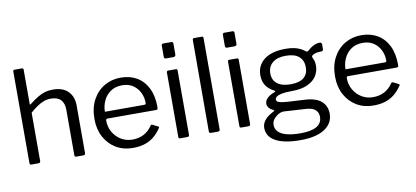

<svg xmlns="http://www.w3.org/2000/svg" viewBox="-80 -1023 3206 1479"><g transform="rotate(-10 1523.5 -283.5)"><path d="M91 0Q78 0 78 -13V-729Q78 -742 89 -742H148Q159 -742 159 -730V-463Q159 -458 161 -457Q163 -456 168 -460Q203 -487 232.5 -505Q262 -523 290.5 -531.5Q319 -540 353 -540Q431 -540 472 -498.5Q513 -457 513 -388V-16Q513 0 498 0H442Q435 0 432 -3.5Q429 -7 429 -13V-370Q429 -419 404 -446.5Q379 -474 325 -474Q296 -474 270.5 -464.5Q245 -455 219 -437.5Q193 -420 162 -393V-15Q162 0 146 0H91Z M717 -232Q717 -183 740.5 -142.5Q764 -102 803.5 -78Q843 -54 892 -54Q942 -54 981 -74.5Q1020 -95 1048 -137Q1052 -141 1054.5 -141.5Q1057 -142 1062 -140L1104 -119Q1113 -114 1106 -105Q1079 -65 1046.5 -39.5Q1014 -14 974 -2Q934 10 884 10Q810 10 753 -24Q696 -58 663 -119Q630 -180 630 -260Q630 -347 663.5 -409.5Q697 -472 754.5 -506Q812 -540 883 -540Q956 -540 1010 -508Q1064 -476 1094 -415Q1124 -354 1124 -268Q1124 -261 1122.5 -254Q1121 -247 1109 -247H726Q722 -247 719.5 -242.5Q717 -238 717 -232ZM1023 -302Q1034 -302 1037 -304.5Q1040 -307 1040 -316Q1040 -359 1021.5 -396.5Q1003 -434 968.5 -457Q934 -480 885 -480Q831 -480 794 -454.5Q757 -429 738 -388Q719 -347 719 -302Z M1326 -17Q1326 -7 1322.5 -3.5Q1319 0 1308 0H1257Q1248 0 1245 -3Q1242 -6 1242 -14V-516Q1242 -530 1254 -530H1315Q1326 -530 1326 -517ZM1330 -644Q1330 -625 1312 -625H1254Q1245 -625 1242 -629.5Q1239 -634 1239 -642V-726Q1239 -742 1253 -742H1316Q1330 -742 1330 -727Z M1566 -17Q1566 -7 1562 -3.5Q1558 0 1548 0H1496Q1481 0 1481 -14L1482 -728Q1482 -742 1494 -742H1554Q1566 -742 1566 -729Z M1804 -17Q1804 -7 1800.5 -3.5Q1797 0 1786 0H1735Q1726 0 1723 -3Q1720 -6 1720 -14V-516Q1720 -530 1732 -530H1793Q1804 -530 1804 -517ZM1808 -644Q1808 -625 1790 -625H1732Q1723 -625 1720 -629.5Q1717 -634 1717 -642V-726Q1717 -742 1731 -742H1794Q1808 -742 1808 -727Z M2438 -539Q2448 -539 2452.5 -535Q2457 -531 2457 -523V-488Q2457 -479 2452.5 -474Q2448 -469 2437 -470Q2421 -470 2409 -468Q2397 -466 2385 -461Q2361 -452 2365 -438Q2370 -427 2376 -411.5Q2382 -396 2382 -370Q2382 -326 2359 -289.5Q2336 -253 2287.5 -231Q2239 -209 2165 -209Q2114 -209 2085 -203Q2056 -197 2044 -187Q2032 -177 2032 -166Q2032 -150 2053.5 -143Q2075 -136 2123 -133L2252 -126Q2340 -121 2381 -84Q2422 -47 2422 13Q2422 88 2355.5 131.5Q2289 175 2166 175Q2039 175 1972.5 138.5Q1906 102 1906 34Q1906 -1 1930.5 -29Q1955 -57 2000 -79Q2011 -84 2000 -90Q1978 -100 1966 -114.5Q1954 -129 1954 -149Q1954 -163 1963 -177Q1972 -191 1989.5 -203Q2007 -215 2032 -224Q2038 -226 2038 -229Q2038 -232 2033 -236Q1989 -258 1968 -291Q1947 -324 1947 -370Q1947 -448 2006 -493Q2065 -538 2173 -538Q2225 -538 2261.5 -526Q2298 -514 2323 -493Q2329 -488 2334 -488Q2339 -488 2344 -493Q2356 -504 2371 -514.5Q2386 -525 2403.5 -532Q2421 -539 2438 -539ZM2165 -262Q2235 -262 2269 -290.5Q2303 -319 2303 -371Q2303 -424 2269 -454.5Q2235 -485 2165 -485Q2098 -485 2061.5 -454.5Q2025 -424 2025 -371Q2025 -319 2061.5 -290.5Q2098 -262 2165 -262ZM2077 -65Q2059 -66 2037 -54.5Q2015 -43 1998 -23Q1981 -3 1981 24Q1981 55 2002.5 77.5Q2024 100 2067.5 111.5Q2111 123 2175 123Q2258 123 2301 98.5Q2344 74 2344 23Q2344 -10 2321.5 -31Q2299 -52 2244 -55Z M2599 -232Q2599 -183 2622.5 -142.5Q2646 -102 2685.5 -78Q2725 -54 2774 -54Q2824 -54 2863 -74.5Q2902 -95 2930 -137Q2934 -141 2936.5 -141.5Q2939 -142 2944 -140L2986 -119Q2995 -114 2988 -105Q2961 -65 2928.5 -39.5Q2896 -14 2856 -2Q2816 10 2766 10Q2692 10 2635 -24Q2578 -58 2545 -119Q2512 -180 2512 -260Q2512 -347 2545.5 -409.5Q2579 -472 2636.5 -506Q2694 -540 2765 -540Q2838 -540 2892 -508Q2946 -476 2976 -415Q3006 -354 3006 -268Q3006 -261 3004.5 -254Q3003 -247 2991 -247H2608Q2604 -247 2601.5 -242.5Q2599 -238 2599 -232ZM2905 -302Q2916 -302 2919 -304.5Q2922 -307 2922 -316Q2922 -359 2903.5 -396.5Q2885 -434 2850.5 -457Q2816 -480 2767 -480Q2713 -480 2676 -454.5Q2639 -429 2620 -388Q2601 -347 2601 -302Z"/></g></svg>

Font: Libre Franklin Thin
Style: Regular
Weight: 400
Version: Version 3.000